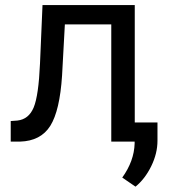

<svg xmlns="http://www.w3.org/2000/svg" viewBox="-20 -548 657 743"><path d="M501.5 -528.3V0H410.6V-453.6H231L220.2 -255.9Q211.4 -119.6 174.6 -61Q137.7 -2.4 57.6 0H21.5V-79.6L47.4 -81.5Q91.3 -86.4 110.4 -132.3Q129.4 -178.2 134.8 -302.2L144.5 -528.3ZM504.4 174.3 453.1 139.2Q499 75.2 501 7.3V-74.2H589.4V-3.4Q589.4 45.9 565.2 95.2Q541 144.5 504.4 174.3Z"/></svg>

Font: SteelSelectRoboto
Style: Roboto-Regular
Weight: 400
Designer: Google
Version: Version 2.137; 2017